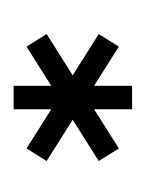

<svg xmlns="http://www.w3.org/2000/svg" viewBox="14 -816 214 282"><g transform="rotate(-90 121.0 -675.0)"><path d="M193.5 -607.5 212 -637 44 -743 25.5 -713.5ZM44 -607.5 212 -713.5 193.5 -743 25.5 -637ZM101.5 -588H136V-762H101.5Z"/></g></svg>

Font: Anybody SemiCondensed
Style: Regular
Weight: 400
Width: 4
Version: Version 1.113;gftools[0.9.25]